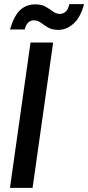

<svg xmlns="http://www.w3.org/2000/svg" viewBox="-20 -905 425 925"><path d="M28 0 127 -700H236L137 0ZM262 -761Q231 -761 211.5 -772.5Q192 -784 177 -795.5Q162 -807 143 -807Q110 -807 99 -763H28Q48 -830 77.5 -857Q107 -884 150 -884Q181 -884 200.5 -872.5Q220 -861 235.5 -849.5Q251 -838 269 -838Q285 -838 297 -849.5Q309 -861 314 -885H385Q368 -821 334 -791Q300 -761 262 -761Z"/></svg>

Font: Host Grotesk Medium
Style: Italic
Weight: 500
Italic angle: -8°
Designer: Doğukan Karapınar based on Poppins by Indian Type Foundry, Jonny Pinhorn
Foundry: Element Type
Version: Version 1.001; ttfautohint (v1.8.4.7-5d5b)